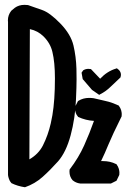

<svg xmlns="http://www.w3.org/2000/svg" viewBox="-20 -785 540 807"><path d="M13.7 -49.3V-692.9Q13.2 -696.3 13.2 -699.2Q13.2 -721.7 27.3 -739.7L42.5 -752.4Q59.6 -764.6 83 -764.6Q89.8 -764.6 97.7 -763.7Q127.4 -753.4 157.7 -742.7Q189.9 -731.4 233.9 -686Q277.8 -640.6 288.8 -593.8Q299.8 -546.9 301.3 -495.6Q301.8 -480.5 301.8 -450.9Q301.8 -421.4 299.3 -366.2Q295.9 -287.1 276.9 -216.3Q257.8 -145.5 224.1 -106.9Q190.9 -69.8 158.9 -41.3Q127 -12.7 85 2Q54.2 -2.4 28.3 -15.1Q22.5 -22 20.3 -26.6Q18.1 -31.2 17.1 -34.7Q14.6 -41.5 13.7 -49.3ZM272 -63.5Q272 -66.4 272.5 -72.3Q310.5 -122.1 333.7 -173.8Q356.9 -225.6 375 -276.9Q340.3 -278.8 308.6 -293.5L307.6 -294.9Q295.4 -308.6 295.4 -329.1Q295.4 -332 295.9 -336.9L307.6 -359.9L309.6 -361.3Q329.6 -373.5 354.5 -373.5Q364.7 -373.5 374 -372.1Q399.4 -366.2 415.3 -362.5Q431.2 -358.9 436.5 -357.4Q441.9 -356 447 -354.2Q452.1 -352.5 457 -350.6Q467.3 -346.7 479 -341.3Q486.8 -330.6 489.3 -321.3Q491.7 -312 491.7 -306.2Q491.7 -300.3 491.2 -295.9Q451.7 -216.3 436.3 -178.7Q420.9 -141.1 404.8 -107.9Q409.2 -107.9 413.1 -107.9Q442.9 -107.9 467.3 -95.7L469.2 -95.2Q477.1 -84.5 479.5 -75.2Q481.9 -65.9 481.9 -60.1Q481.9 -54.2 481.4 -49.8L469.7 -25.4L446.3 -13.7H316.9Q298.3 -16.1 284.7 -27.8Q272 -43 272 -63.5ZM200.2 -300.8Q210.9 -363.8 210.9 -455.1Q210.9 -523.4 200.2 -566.9Q191.9 -603 163.1 -631.8Q138.7 -655.8 105.5 -662.6L103.5 -115.2Q141.6 -137.2 160.2 -173.3Q182.1 -216.8 193.4 -266.6Q197.3 -283.2 200.2 -300.8ZM351.6 -495.6Q355.5 -495.6 362.3 -494.6L400.9 -454.1Q430.2 -485.4 467.3 -496.6L471.2 -498Q477.1 -493.7 479.5 -491.2Q488.3 -482.4 488.3 -470.7Q488.3 -466.3 486.3 -459.5Q465.3 -440.4 445.3 -420.7Q425.3 -400.9 400.9 -388.7L397 -386.2L366.7 -407.2L327.6 -452.6L322.8 -479.5L329.6 -489.3L331.1 -490.2Q340.3 -495.6 351.6 -495.6Z"/></svg>

Font: Bakudai
Style: Bold
Weight: 700
Version: Version 1.48